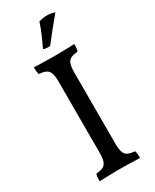

<svg xmlns="http://www.w3.org/2000/svg" viewBox="-224 -935 802 995"><g transform="rotate(-30 177.0 -437.5)"><path d="M130 -549Q130 -582 124 -600.5Q118 -619 103 -626.5Q88 -634 61 -636Q58 -644 57 -655Q56 -666 56 -679Q74 -678 94 -677.5Q114 -677 135 -676.5Q156 -676 177 -676Q198 -676 218.5 -676.5Q239 -677 258.5 -677.5Q278 -678 298 -679Q298 -666 297 -655Q296 -644 293 -636Q266 -634 251 -626.5Q236 -619 230 -600.5Q224 -582 224 -549V-127Q224 -94 230 -75.5Q236 -57 251 -49.5Q266 -42 293 -40Q296 -32 297 -21Q298 -10 298 3Q268 2 237 1Q206 0 177 0Q148 0 115 1Q82 2 56 3Q56 -10 57 -21Q58 -32 61 -40Q88 -42 103 -49.5Q118 -57 124 -75.5Q130 -94 130 -127ZM184 -732Q171 -732 162 -732.5Q153 -733 144 -737Q161 -772 175.5 -806Q190 -840 200 -871Q212 -874 224 -876Q236 -878 248 -878Q274 -878 295 -870Q268 -838 241.5 -805Q215 -772 184 -732Z"/></g></svg>

Font: Vollkorn
Style: Regular
Weight: 400
Designer: Friedrich Althausen
Foundry: Friedrich Althausen
Version: Version 4.104